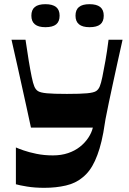

<svg xmlns="http://www.w3.org/2000/svg" viewBox="-20 -890 619 918"><path d="M56 -9V-185Q67 -180 92.5 -171Q118 -162 154.5 -154.5Q191 -147 233 -147Q273 -147 305.5 -158Q338 -169 362 -188Q386 -207 402 -231Q418 -255 424 -280H128Q116 -336 106 -381.5Q96 -427 86 -472Q76 -517 64 -571.5Q52 -626 35 -700H102Q110 -644 117.5 -599Q125 -554 131.5 -522.5Q138 -491 144 -477Q150 -462 161.5 -454.5Q173 -447 204 -444Q235 -441 300 -441Q365 -441 396.5 -444Q428 -447 439.5 -454.5Q451 -462 457 -477Q463 -491 469.5 -522.5Q476 -554 484 -599Q492 -644 499 -700H566Q553 -641 541 -587.5Q529 -534 519 -486.5Q509 -439 500 -397.5Q491 -356 484.5 -320.5Q478 -285 474 -256Q466 -213 456 -180Q446 -147 434 -121Q422 -95 407.5 -75.5Q393 -56 374 -41Q342 -14 295 -3Q248 8 192 8Q146 8 109.5 2Q73 -4 56 -9ZM197 -760Q130 -760 130 -815Q130 -843 146.5 -856.5Q163 -870 197 -870Q231 -870 248 -856.5Q265 -843 265 -815Q265 -787 248.5 -773.5Q232 -760 197 -760ZM408 -760Q341 -760 341 -815Q341 -843 357.5 -856.5Q374 -870 408 -870Q442 -870 459 -856.5Q476 -843 476 -815Q476 -787 459.5 -773.5Q443 -760 408 -760Z"/></svg>

Font: Ojuju
Style: Bold
Weight: 700
Designer: Chisaokwu Joboson, Mirko Velimirovic
Foundry: Udi Foundry
Version: Version 1.000